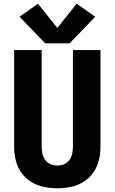

<svg xmlns="http://www.w3.org/2000/svg" viewBox="-20 -1004 616 1032"><path d="M288 8Q325 8 361 0.5Q397 -7 428.5 -26.5Q460 -46 481.5 -76.5Q503 -107 511.5 -143Q520 -179 520 -215V-735H372V-215Q372 -196 368 -178Q364 -160 353 -144.5Q342 -129 324.5 -121.5Q307 -114 288 -114Q269 -114 251.5 -121.5Q234 -129 223 -144.5Q212 -160 208 -178Q204 -196 204 -215V-735H56V-215Q56 -179 64.5 -143Q73 -107 94.5 -76.5Q116 -46 147.5 -26.5Q179 -7 215.5 0.5Q252 8 288 8ZM223 -771H354L492 -914L392 -984L288 -854L184 -984L85 -914Z"/></svg>

Font: Iosevka Sparkle Heavy
Style: Regular
Weight: 900
Designer: Belleve Invis
Foundry: Belleve Invis
Version: Version 4.5.0; ttfautohint (v1.8.3)